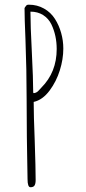

<svg xmlns="http://www.w3.org/2000/svg" viewBox="-20 -784 362 810"><path d="M130.4 -24.9Q130.4 -73.2 126.5 -189.5Q122.1 -298.8 122.1 -354Q159.7 -362.3 189.5 -402.3Q217.8 -440.4 232.4 -487.3Q247.1 -534.2 247.1 -579.1Q247.1 -612.8 238 -645Q229 -677.2 211.9 -704.1Q194.3 -731.9 165.5 -748Q136.7 -764.2 102.1 -764.2Q96.7 -764.2 94.7 -763.2Q91.8 -762.2 89.8 -759.3Q87.4 -756.8 85.9 -753.9L83.5 -750Q83.5 -708 87.4 -618.2Q92.3 -487.8 92.3 -370.1Q92.3 -324.7 92.8 -289.1Q93.3 -253.4 93.3 -208Q93.3 -177.7 94.7 -118.2Q96.2 -59.1 96.2 -28.8Q96.2 5.9 108.4 5.9Q121.1 5.9 125.7 -1.5Q130.4 -8.8 130.4 -24.9ZM196.8 -681.2Q219.2 -634.3 219.2 -577.1Q219.2 -479 154.3 -414.1L147.5 -406.7L140.1 -398.9Q131.8 -391.6 122.1 -391.1L120.1 -393.1Q120.1 -450.7 114.3 -564Q108.4 -677.7 108.4 -734.9Q139.2 -734.9 161.9 -720.5Q184.6 -706.1 196.8 -681.2Z"/></svg>

Font: Amatica SC
Style: Regular
Weight: 400
Designer: Vernon Adams, Ben Nathan
Foundry: newtypography
Version: Version 2.001